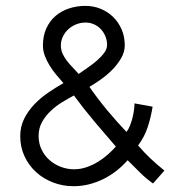

<svg xmlns="http://www.w3.org/2000/svg" viewBox="-20 -625 628 653"><path d="M500.5 -1Q476.1 -18.1 455.6 -38.8Q435.1 -59.6 414.1 -80.1Q397.9 -61.5 377.7 -45.4Q357.4 -29.3 334 -17.3Q310.5 -5.4 284.2 1.5Q257.8 8.3 230 8.3Q193.4 8.3 160.4 -4.4Q127.4 -17.1 102.8 -39.6Q78.1 -62 63.5 -93.3Q48.8 -124.5 48.8 -161.6Q48.8 -194.8 62.7 -222.2Q76.7 -249.5 98.1 -271.5Q119.6 -293.5 145.5 -311Q171.4 -328.6 195.8 -342.3Q184.1 -355.5 171.6 -370.4Q159.2 -385.3 149.2 -401.4Q139.2 -417.5 132.6 -434.8Q126 -452.1 126 -470.2Q126 -503.4 137.7 -528.8Q149.4 -554.2 169.2 -571Q189 -587.9 215.1 -596.4Q241.2 -605 270.5 -605Q297.9 -605 322 -595.2Q346.2 -585.4 364.5 -567.6Q382.8 -549.8 393.6 -525.1Q404.3 -500.5 404.3 -471.2Q404.3 -447.8 391.6 -426.3Q378.9 -404.8 360.6 -386.5Q342.3 -368.2 321.5 -353.8Q300.8 -339.4 284.2 -329.6Q296.9 -311 312.3 -290.8Q327.6 -270.5 344.2 -250.5Q360.8 -230.5 377.9 -211.4Q395 -192.4 410.2 -176.3Q417 -185.1 421.9 -197.3Q426.8 -209.5 430.2 -222.7Q433.6 -235.8 435.5 -249.3Q437.5 -262.7 437.5 -273.4L499 -262.2Q493.7 -228 482.7 -193.8Q471.7 -159.7 449.7 -130.4Q470.2 -106.4 491.9 -85.9Q513.7 -65.4 539.1 -44.9ZM344.2 -472.2Q344.2 -487.3 338.6 -501.2Q333 -515.1 323.2 -525.6Q313.5 -536.1 300 -542.2Q286.6 -548.3 271 -548.3Q253.9 -548.3 238.5 -542Q223.1 -535.6 211.7 -524.9Q200.2 -514.2 193.6 -500Q187 -485.8 187 -470.2Q187 -455.1 193.1 -441.9Q199.2 -428.7 208.3 -417.2Q217.3 -405.8 227.8 -395Q238.3 -384.3 247.6 -373.5Q261.2 -383.3 278.1 -394.8Q294.9 -406.2 309.6 -418.9Q324.2 -431.6 334.2 -445.1Q344.2 -458.5 344.2 -472.2ZM374 -126.5Q337.9 -168 300.5 -212.4Q263.2 -256.8 231.4 -300.3Q212.9 -290.5 191.7 -277.6Q170.4 -264.6 152.6 -247.8Q134.8 -231 123 -210Q111.3 -189 111.3 -162.6Q111.3 -137.7 121.1 -116.9Q130.9 -96.2 147.5 -81.3Q164.1 -66.4 186 -57.9Q208 -49.3 231.9 -49.3Q253.9 -49.3 274.4 -56.4Q294.9 -63.5 313.2 -74.7Q331.5 -85.9 346.9 -99.6Q362.3 -113.3 374 -126.5Z"/></svg>

Font: SengBuhan
Style: Regular
Weight: 400
Designer: John M. Durdin
Foundry: Lao Script for Windows
Version: Version 1.400